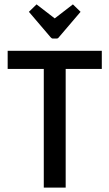

<svg xmlns="http://www.w3.org/2000/svg" viewBox="-20 -857 500 877"><path d="M280 -542V0H180V-542H15V-625H445V-542ZM147 -837 230 -773 313 -837 348 -803 249 -687Q245 -681 239 -681H221Q216 -681 211 -687L112 -803Z"/></svg>

Font: Changa
Style: Regular
Weight: 400
Designer: Eduardo Rodriguez Tunni
Foundry: Eduardo Rodriguez Tunni
Version: Version 3.003